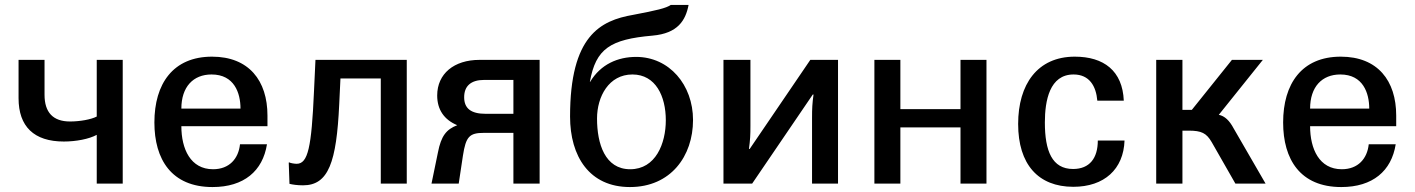

<svg xmlns="http://www.w3.org/2000/svg" viewBox="-20 -742 5718 776"><path d="M55 -345C55 -231 117 -170 238 -170C287 -170 340 -180 371 -197V0H476V-500H371V-271C348 -259 303 -251 263 -251C194 -251 160 -288 160 -359V-500H55Z M604 -247C604 -98 673 14 839 14C966 14 1042 -51 1059 -159H950C944 -101 907 -58 841 -58C750 -58 713 -140 713 -232H1061V-275C1061 -416 986 -513 837 -513C679 -513 604 -403 604 -247ZM713 -303C713 -391 761 -441 835 -441C927 -441 952 -366 952 -303Z M1147 -84 1150 1C1162 4 1181 7 1205 7C1308 7 1340 -87 1351 -320L1356 -425H1519V0H1624V-500H1255L1249 -372C1239 -147 1225 -80 1179 -80C1169 -80 1153 -83 1148 -86Z M1943 -282C1882 -282 1856 -305 1856 -349C1856 -394 1883 -419 1937 -419H2055V-500H1918C1815 -500 1747 -444 1747 -356C1747 -299 1775 -258 1828 -236C1784 -219 1763 -193 1750 -126L1724 0H1834L1851 -113C1863 -190 1877 -205 1936 -205H2055V-282ZM2161 -500H2055V0H2161Z M2393 -263C2393 -352 2441 -441 2536 -441C2630 -441 2671 -353 2671 -256C2671 -162 2630 -58 2527 -58C2425 -58 2393 -161 2393 -263ZM2284 -271C2284 -110 2362 14 2526 14C2691 14 2781 -111 2781 -257C2781 -399 2685 -512 2551 -512C2478 -512 2408 -483 2365 -411H2364C2388 -546 2447 -583 2617 -598C2720 -607 2751 -660 2763 -722H2691C2672 -709 2634 -700 2539 -682C2406 -659 2284 -597 2284 -271Z M2904 0H3020L3265 -360H3268C3263 -324 3262 -303 3262 -266V0H3367V-500H3255L3010 -140H3007C3012 -177 3013 -197 3013 -233V-500H2904Z M3514 0H3619V-227H3862V0H3967V-500H3862V-301H3619V-500H3514Z M4095 -241C4095 -78 4176 13 4318 13C4443 13 4521 -58 4525 -174H4417C4417 -103 4384 -59 4317 -59C4232 -59 4203 -132 4203 -247C4203 -335 4222 -441 4319 -441C4383 -441 4410 -394 4415 -335H4522C4517 -456 4441 -513 4324 -513C4173 -513 4095 -401 4095 -241Z M4759 -500H4653V0H4759ZM4759 -214H4784C4836 -214 4856 -204 4877 -168L4973 0H5095L4966 -223C4949 -255 4930 -273 4906 -278L5084 -500H4959L4797 -298H4759Z M5166 -247C5166 -98 5235 14 5401 14C5528 14 5604 -51 5621 -159H5512C5506 -101 5469 -58 5403 -58C5312 -58 5275 -140 5275 -232H5623V-275C5623 -416 5548 -513 5399 -513C5241 -513 5166 -403 5166 -247ZM5275 -303C5275 -391 5323 -441 5397 -441C5489 -441 5514 -366 5514 -303Z"/></svg>

Font: Perun Medium
Style: Regular
Weight: 500
Foundry: Copyright (c) Stefan Peev, Context Ltd, 2016
Version: Version 1.089